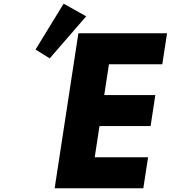

<svg xmlns="http://www.w3.org/2000/svg" viewBox="-20 -1002 909 1022"><path d="M869.2 -825H397.2L270.9 0H742.9L768.2 -165H484.2L509.6 -331H781.6L806.8 -496H534.8L559.9 -660H843.9ZM169.1 -738.3 244.6 -691.3 438.8 -915.2 318.7 -982.4Z"/></svg>

Font: Sztylet
Style: BdObl
Weight: 700
Foundry: Cannot Into Space Fonts, PlusOne Fonts
Version: Version 0.12